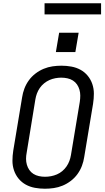

<svg xmlns="http://www.w3.org/2000/svg" viewBox="-20 -1144 640 1172"><path d="M254 8Q223 8 193 2.5Q163 -3 137.5 -17Q112 -31 93.5 -53.5Q75 -76 65.5 -104Q56 -132 56 -162.5Q56 -193 61 -225L115 -550Q119 -577 129 -603.5Q139 -630 156 -653.5Q173 -677 196.5 -695Q220 -713 246.5 -724Q273 -735 300.5 -739Q328 -743 355 -743Q355 -743 355 -743Q355 -743 355 -743Q386 -743 416 -737.5Q446 -732 471.5 -718Q497 -704 515.5 -681.5Q534 -659 543.5 -631Q553 -603 553 -572.5Q553 -542 548 -510L494 -185Q490 -158 480 -131.5Q470 -105 453 -81.5Q436 -58 412.5 -40Q389 -22 362.5 -11Q336 0 308.5 4Q281 8 254 8Q254 8 254 8Q254 8 254 8ZM255 -65Q273 -65 291.5 -68.5Q310 -72 327.5 -79.5Q345 -87 360 -99.5Q375 -112 386 -128Q397 -144 403.5 -161.5Q410 -179 413 -197L467 -522Q470 -542 470 -560.5Q470 -579 465 -596.5Q460 -614 450 -628.5Q440 -643 425 -652.5Q410 -662 391.5 -666Q373 -670 354 -670Q336 -670 317.5 -666.5Q299 -663 282 -655.5Q265 -648 249.5 -635.5Q234 -623 223 -607Q212 -591 205.5 -573.5Q199 -556 196 -538L143 -213Q139 -193 139 -174.5Q139 -156 144 -138.5Q149 -121 159 -106.5Q169 -92 184 -82.5Q199 -73 217.5 -69Q236 -65 255 -65ZM321 -826 341 -944H460L440 -826ZM252 -1056V-1124H597V-1056Z"/></svg>

Font: Iosevka SS04 Extended Oblique
Style: Regular
Weight: 400
Width: 7
Italic angle: -9°
Monospace: yes
Designer: Belleve Invis
Foundry: Belleve Invis
Version: Version 19.0.0; ttfautohint (v1.8.4)